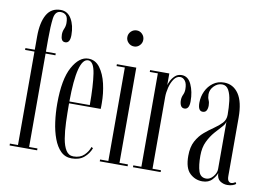

<svg xmlns="http://www.w3.org/2000/svg" viewBox="-80 -882 1415 1019"><g transform="rotate(10 627.5 -373.0)"><path d="M26.5 0V-10H70V-513.5H19.5V-523.5H70V-595Q70 -670 94.2 -712.8Q118.5 -755.5 169.5 -755.5Q207 -755.5 227.5 -720.5Q248 -685.5 248 -634Q248 -590.5 222 -590.5Q208.5 -590.5 203 -601Q197.5 -611.5 197.5 -628.5Q197.5 -645 204.2 -660Q211 -675 211 -691.5Q211 -722.5 200 -733.5Q189 -744.5 171.5 -744.5Q141 -744.5 135.5 -702.8Q130 -661 130 -591V-523.5H183V-513.5H130V-10H175V0Z M362 10.5Q327 10.5 303.2 -13Q279.5 -36.5 264.8 -76.2Q250 -116 243.5 -164.5Q237 -213 237 -263Q237 -394.5 273.5 -460.5Q310 -526.5 359 -526.5Q397 -526.5 421.5 -493.5Q446 -460.5 457.8 -409.8Q469.5 -359 469.5 -305.5Q469.5 -297.5 469.5 -290Q469.5 -282.5 469 -275H298.5V-273Q298.5 -222 300.2 -173.8Q302 -125.5 308.5 -86.5Q315 -47.5 329.5 -24.5Q344 -1.5 370 -1.5Q406 -1.5 427.2 -22.2Q448.5 -43 456 -67.5L465 -62.5Q454 -32.5 428.8 -11Q403.5 10.5 362 10.5ZM359 -517.5Q300 -517.5 298.5 -285H408.5Q408.5 -389.5 398.8 -453.5Q389 -517.5 359 -517.5Z M586 -632Q567.5 -632 554.8 -644.8Q542 -657.5 542 -675Q542 -693 554.8 -705.8Q567.5 -718.5 586 -718.5Q603 -718.5 615.5 -705.8Q628 -693 628 -675Q628 -657.5 615.5 -644.8Q603 -632 586 -632ZM512.5 0V-10H557V-513.5H512.5V-523.5H617V-10H662.5V0Z M691.5 0V-10H735V-513.5H691.5V-523.5H795V-460.5Q796 -466.5 803.5 -482.5Q811 -498.5 825.5 -512.5Q840 -526.5 862 -526.5Q896.5 -526.5 914.2 -487.8Q932 -449 932 -397.5Q932 -354 906 -354Q892 -354 886 -365.8Q880 -377.5 880 -394.5Q880 -411 886.8 -425Q893.5 -439 893.5 -455.5Q893.5 -486 882.2 -500.5Q871 -515 856 -515Q836 -515 822.2 -495Q808.5 -475 801.8 -447.8Q795 -420.5 795 -397.5V-10H840.5V0Z M1066.5 10Q1027.5 10 998.8 -17.2Q970 -44.5 970 -110.5Q970 -158.5 987 -190Q1004 -221.5 1029 -242.8Q1054 -264 1079 -281Q1104 -298 1121 -316.2Q1138 -334.5 1138 -361Q1138 -400 1133.8 -435.2Q1129.5 -470.5 1117.2 -492.8Q1105 -515 1081.5 -515Q1057.5 -515 1038.2 -495.5Q1019 -476 1019 -451Q1019 -433.5 1024.8 -420.8Q1030.5 -408 1030.5 -392Q1030.5 -375.5 1024.5 -364.8Q1018.5 -354 1004 -354Q979 -354 979 -398.5Q979 -431.5 992.8 -460.8Q1006.5 -490 1031.5 -508.2Q1056.5 -526.5 1090 -526.5Q1139.5 -526.5 1168.8 -484Q1198 -441.5 1198 -355.5V-42Q1198 -23 1204.2 -15.5Q1210.5 -8 1218.5 -8Q1225 -8 1231.5 -11Q1238 -14 1241 -17L1246.5 -8Q1241.5 -3 1229.2 1.5Q1217 6 1200.5 6Q1179 6 1161.2 -6Q1143.5 -18 1142.5 -48.5Q1138 -31.5 1119 -10.8Q1100 10 1066.5 10ZM1084 -8Q1105 -8 1121.5 -28.2Q1138 -48.5 1138 -68.5V-326.5Q1137 -312 1121 -295Q1105 -278 1084.5 -254.5Q1064 -231 1048.5 -199Q1033 -167 1033 -122.5Q1033 -69 1043.2 -38.5Q1053.5 -8 1084 -8Z"/></g></svg>

Font: Imbue 100pt Light
Style: Regular
Weight: 300
Designer: Tyler Finck
Foundry: Etcetera Type Company
Version: Version 1.102; ttfautohint (v1.8.3)